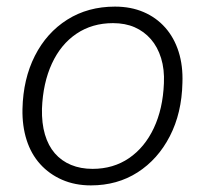

<svg xmlns="http://www.w3.org/2000/svg" viewBox="-20 -551 621 581"><path d="M255 10Q207 10 168 -7Q129 -24 101.5 -54.5Q74 -85 60.5 -127.5Q47 -170 48 -221Q50 -312 85.5 -382Q121 -452 183.5 -491.5Q246 -531 328 -531Q376 -531 414.5 -514.5Q453 -498 480 -467.5Q507 -437 520.5 -394.5Q534 -352 532 -300Q530 -209 494 -139Q458 -69 396.5 -29.5Q335 10 255 10ZM260 -40Q323 -40 370.5 -72.5Q418 -105 445.5 -163.5Q473 -222 476 -299Q478 -341 467.5 -375Q457 -409 436.5 -432.5Q416 -456 387.5 -468.5Q359 -481 322 -481Q259 -481 211.5 -449Q164 -417 137 -358.5Q110 -300 107 -222Q106 -178 116 -144Q126 -110 146 -87Q166 -64 195 -52Q224 -40 260 -40Z"/></svg>

Font: Mona Sans ExtraLight Light
Style: Italic
Weight: 300
Italic angle: -11.6951°
Version: Version 2.000